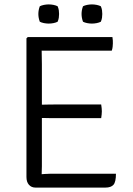

<svg xmlns="http://www.w3.org/2000/svg" viewBox="-20 -851 602 871"><path d="M100 -677 106 -683H169V-624Q169 -603 169.5 -591.8Q170 -580.5 170 -560V-97Q170 -87.5 169.5 -79Q169 -70.5 169 -60V0H141Q122.5 0 111.2 -12.8Q100 -25.5 100 -48ZM439 -377Q440.5 -369 441.2 -360.5Q442 -352 442 -346Q442 -340 441.2 -331.8Q440.5 -323.5 439 -315H229Q218 -315 204 -315.2Q190 -315.5 174.8 -315.8Q159.5 -316 145 -316V-376Q159.5 -376 174.8 -376.2Q190 -376.5 204 -376.8Q218 -377 229 -377ZM490 -683Q491.5 -675 491.8 -667.5Q492 -660 492 -654Q492 -648 491 -638.8Q490 -629.5 487 -621H229Q218 -621 204 -621Q190 -621 174.8 -621.2Q159.5 -621.5 145 -622V-683ZM506 -63Q506 -25.5 494.8 -12.8Q483.5 0 458 0H145V-59Q164 -60.5 183.5 -61.8Q203 -63 230 -63ZM397 -744Q386.5 -744 375.2 -746.2Q364 -748.5 356.5 -752.5Q353 -762 351.5 -770.8Q350 -779.5 350 -787.5Q350 -796 351.5 -804.5Q353 -813 356.5 -822.5Q364 -826.5 375.2 -828.8Q386.5 -831 397 -831Q407.5 -831 418.8 -828.8Q430 -826.5 437.5 -822.5Q441.5 -813 442.8 -804.5Q444 -796 444 -787.5Q444 -779.5 442.8 -770.8Q441.5 -762 437.5 -752.5Q430 -748.5 418.8 -746.2Q407.5 -744 397 -744ZM201 -744Q190.5 -744 179.2 -746.2Q168 -748.5 160.5 -752.5Q157 -762 155.5 -770.8Q154 -779.5 154 -787.5Q154 -796 155.5 -804.5Q157 -813 160.5 -822.5Q168 -826.5 179.2 -828.8Q190.5 -831 201 -831Q211.5 -831 222.8 -828.8Q234 -826.5 241.5 -822.5Q245.5 -813 246.8 -804.5Q248 -796 248 -787.5Q248 -779.5 246.8 -770.8Q245.5 -762 241.5 -752.5Q234 -748.5 222.8 -746.2Q211.5 -744 201 -744Z"/></svg>

Font: Signika Negative Light Light
Style: Regular
Weight: 300
Version: Version 2.001